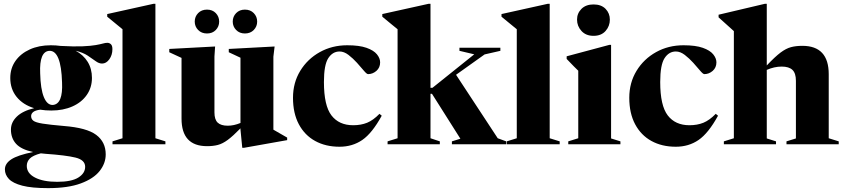

<svg xmlns="http://www.w3.org/2000/svg" viewBox="-20 -765 4482 1018"><path d="M252 -179Q221 -179 193 -183.5Q167 -180 156 -171Q145 -162 145 -149.5Q145 -134 157 -124.8Q169 -115.5 206.2 -109.5Q243.5 -103.5 319 -97Q440 -87.5 490.2 -49.8Q540.5 -12 540.5 53.5Q540.5 101 508.2 141.8Q476 182.5 408.2 207.5Q340.5 232.5 235 232.5Q148.5 232.5 98.5 219.5Q48.5 206.5 27.2 184Q6 161.5 6 133Q6 102 40 79.8Q74 57.5 155.5 41Q92.5 27.5 65.2 -2.5Q38 -32.5 38 -78Q38 -116.5 69.2 -146.8Q100.5 -177 161 -191.5Q102 -209.5 68.2 -251.2Q34.5 -293 34.5 -351.5Q34.5 -403 62 -442Q89.5 -481 138 -503Q186.5 -525 249.5 -525Q276.5 -525 301.5 -521.5Q373.5 -517.5 418 -519.5Q462.5 -521.5 487.5 -526Q512.5 -530.5 525.8 -534.2Q539 -538 549 -538Q560 -538 568 -530.5Q576 -523 576 -504.5Q576 -473.5 559.8 -450.8Q543.5 -428 521 -428Q504.5 -428 487 -441Q469.5 -454 444.8 -470.2Q420 -486.5 381 -496Q422 -474 444.8 -437.2Q467.5 -400.5 467.5 -352Q467.5 -301 440.2 -261.8Q413 -222.5 364.2 -200.8Q315.5 -179 252 -179ZM260 -208.5Q314.5 -213 309 -328Q304 -498 241.5 -495.5Q188 -492 193 -376.5Q195 -293 212.5 -250.2Q230 -207.5 260 -208.5ZM122 114.5Q122 154 165.8 176.5Q209.5 199 283 199Q359.5 199 395.5 176.2Q431.5 153.5 431.5 119.5Q431.5 83 380.2 70.5Q329 58 221 50.5Q208 49.5 196.5 48Q154.5 59 138.2 75.5Q122 92 122 114.5Z M804 -32 857 -15.5V0H576.5V-15.5L629.5 -32V-610Q620 -618 598.8 -635.2Q577.5 -652.5 548.5 -676.5V-690.5L794.5 -745H804Z M1117 -169Q1117 -131 1134.2 -114.8Q1151.5 -98.5 1187.5 -98.5Q1220 -98.5 1255 -113V-459L1193 -488V-505.5L1436 -518.5L1429.5 -464.5V-77.5Q1438.5 -72 1462.5 -58.5Q1486.5 -45 1502.5 -35.5V-22L1274.5 18.5H1264.5L1255 -78V-84.5Q1215 -43.5 1187.5 -23.2Q1160 -3 1135 3.5Q1110 10 1078 10Q942.5 10 942.5 -136V-458L877.5 -488V-505.5L1120.5 -518.5L1117 -465.5ZM1077.5 -587.5Q1048.5 -587.5 1030.5 -606Q1012.5 -624.5 1012.5 -650.5Q1012.5 -677 1030.5 -695.5Q1048.5 -714 1077.5 -714Q1106.5 -714 1124.2 -695.5Q1142 -677 1142 -650.5Q1142 -624.5 1124.2 -606Q1106.5 -587.5 1077.5 -587.5ZM1278.5 -587.5Q1250 -587.5 1232 -606Q1214 -624.5 1214 -650.5Q1214 -677 1232 -695.5Q1250 -714 1278.5 -714Q1307.5 -714 1325.5 -695.5Q1343.5 -677 1343.5 -650.5Q1343.5 -624.5 1325.5 -606Q1307.5 -587.5 1278.5 -587.5Z M1821 -525Q1885 -525 1923.2 -511.5Q1961.5 -498 1978.5 -477Q1995.5 -456 1995.5 -434.5Q1995.5 -406.5 1975.8 -389.2Q1956 -372 1931.5 -372Q1924.5 -372 1909.2 -390.2Q1894 -408.5 1872.8 -432Q1851.5 -455.5 1827.8 -473.8Q1804 -492 1780.5 -492Q1743.5 -492 1720.5 -456.5Q1697.5 -421 1697.5 -330Q1697.5 -205 1737.5 -153Q1777.5 -101 1852.5 -101Q1894 -101 1926.5 -114.2Q1959 -127.5 1992 -161.5L2004 -151.5Q1953 -58.5 1900.8 -22.8Q1848.5 13 1780 13Q1706.5 13 1651 -17.5Q1595.5 -48 1564.5 -106.2Q1533.5 -164.5 1533.5 -246.5Q1533.5 -326.5 1572 -389.5Q1610.5 -452.5 1675.8 -488.8Q1741 -525 1821 -525Z M2262.5 -32 2312 -15.5V0H2035V-15.5L2088 -32V-610Q2078 -618 2057 -635.2Q2036 -652.5 2007 -676.5V-690.5L2253 -745H2262.5V-299.5H2273L2494.5 -477L2416 -495.5V-512H2633V-495.5L2549.5 -476.5L2398 -368.5L2619 -32L2664 -15.5V0H2376V-15.5L2421 -29.5L2270.5 -267.5H2262.5Z M2894.5 -32 2947.5 -15.5V0H2667V-15.5L2720 -32V-610Q2710.5 -618 2689.2 -635.2Q2668 -652.5 2639 -676.5V-690.5L2885 -745H2894.5Z M3127 -575Q3086.5 -575 3063 -600.8Q3039.5 -626.5 3039.5 -661Q3039.5 -694.5 3063 -718Q3086.5 -741.5 3127 -741.5Q3168 -741.5 3190.8 -718Q3213.5 -694.5 3213.5 -661Q3213.5 -626.5 3190.8 -600.8Q3168 -575 3127 -575ZM3220 -527V-31L3269.5 -15.5V0H2993V-15.5L3046 -32V-390Q3037.5 -398.5 3022.2 -413.5Q3007 -428.5 2984.5 -452.5V-466.5L3210.5 -527Z M3604 -525Q3668 -525 3706.2 -511.5Q3744.5 -498 3761.5 -477Q3778.5 -456 3778.5 -434.5Q3778.5 -406.5 3758.8 -389.2Q3739 -372 3714.5 -372Q3707.5 -372 3692.2 -390.2Q3677 -408.5 3655.8 -432Q3634.5 -455.5 3610.8 -473.8Q3587 -492 3563.5 -492Q3526.5 -492 3503.5 -456.5Q3480.5 -421 3480.5 -330Q3480.5 -205 3520.5 -153Q3560.5 -101 3635.5 -101Q3677 -101 3709.5 -114.2Q3742 -127.5 3775 -161.5L3787 -151.5Q3736 -58.5 3683.8 -22.8Q3631.5 13 3563 13Q3489.5 13 3434 -17.5Q3378.5 -48 3347.5 -106.2Q3316.5 -164.5 3316.5 -246.5Q3316.5 -326.5 3355 -389.5Q3393.5 -452.5 3458.8 -488.8Q3524 -525 3604 -525Z M4094.5 0H3818V-15.5L3871 -32V-600Q3861 -609 3840 -628Q3819 -647 3790 -673V-687L4036 -745H4045.5V-418Q4089 -464 4118.2 -486Q4147.5 -508 4173.8 -515Q4200 -522 4234 -522Q4374 -522 4374 -371.5V-32L4427 -15.5V0H4150V-15.5L4200 -31V-336.5Q4200 -377 4181.5 -394.5Q4163 -412 4124.5 -412Q4104.5 -412 4084.8 -407.5Q4065 -403 4045.5 -394.5V-31L4094.5 -15.5Z"/></svg>

Font: Newsreader Display
Style: Bold
Weight: 700
Designer: Hugues Gentile
Foundry: Production Type
Version: Version 1.001